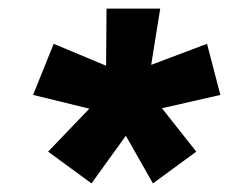

<svg xmlns="http://www.w3.org/2000/svg" viewBox="-20 -756 533 447"><path d="M193 -329 92 -403 188 -503 57 -535 105 -654 227 -603 228 -736H353L332 -605L462 -654L493 -535L357 -504L437 -403L336 -329L273 -440Z"/></svg>

Font: Winston Black
Style: Italic
Weight: 900
Italic angle: -9°
Designer: Original fonts by Vernon Adams / Changes by Cristiano Sobral
Foundry: VOriginal fonts by Vernon Adams / Changes by Cristiano Sobral
Version: Version 2.503;July 17, 2020;FontCreator 13.0.0.2655 64-bit